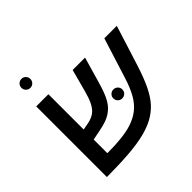

<svg xmlns="http://www.w3.org/2000/svg" viewBox="-193 -972 1165 1165"><g transform="rotate(-45 390.0 -389.0)"><path d="M515.1 -59.6Q474.6 -37.1 418.7 -22.9Q362.8 -8.8 282.7 -2.2Q202.6 4.4 88.9 4.9V-601.6H193.4V-298.8L233.9 -306.2Q281.2 -314.9 305.7 -338.4Q323.7 -355.5 337.2 -383.8Q350.6 -412.1 363.3 -459L401.4 -601.6H507.8L460.9 -439Q439.5 -363.8 420.4 -329.6Q411.1 -312 400.1 -298.1Q389.2 -284.2 376 -273.9Q355 -255.9 325.9 -244.4Q296.9 -232.9 252.9 -224.6L193.4 -212.9V-95.7H204.6Q329.6 -96.2 400.9 -118.2Q449.7 -133.3 484.6 -160.2Q519.5 -187 545.2 -231.2Q570.8 -275.4 591.8 -342.8L673.3 -601.6H780.3L699.7 -346.2Q672.4 -259.8 645.3 -204.6Q618.2 -149.4 586.9 -115.7Q555.7 -82 515.1 -59.6ZM454.1 -305.7Q454.1 -321.3 465.3 -332.3Q476.6 -343.3 492.2 -343.3Q508.8 -343.3 520 -332.3Q531.2 -321.3 531.2 -305.7Q531.2 -288.6 520 -277.6Q508.8 -266.6 492.2 -266.6Q476.6 -266.6 465.3 -277.6Q454.1 -288.6 454.1 -305.7ZM105 -745.1Q105 -760.7 116.2 -772Q127.4 -783.2 143.1 -783.2Q159.7 -783.2 170.7 -772Q181.6 -760.7 181.6 -745.1Q181.6 -728.5 170.7 -717.3Q159.7 -706.1 143.1 -706.1Q127.4 -706.1 116.2 -717.3Q105 -728.5 105 -745.1Z"/></g></svg>

Font: Arimo Medium
Style: Italic
Weight: 500
Italic angle: -12°
Designer: Steve Matteson
Foundry: Monotype Imaging Inc.
Version: Version 1.33